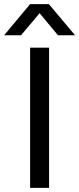

<svg xmlns="http://www.w3.org/2000/svg" viewBox="-35 -911 384 931"><path d="M202 -891 329 -740H246L157 -847L67 -740H-15L111 -891ZM111 0V-680H203V0Z"/></svg>

Font: Martel Sans
Style: Regular
Weight: 400
Designer: Dan Reynolds and Mathieu Réguer
Foundry: Dan Reynolds and Mathieu Réguer
Version: Version 1.001;PS 001.001;hotconv 1.0.70;makeotf.lib2.5.58329